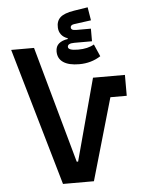

<svg xmlns="http://www.w3.org/2000/svg" viewBox="-59 -925 718 971"><g transform="rotate(-5 300.0 -439.5)"><path d="M221 0 19 -698H135L300 -106H307L419 -522H581V-416H498L378 0ZM356 -596Q303 -596 275 -615Q247 -634 247 -670Q247 -696 263.5 -710Q280 -724 309 -728V-732Q288 -739 276.5 -754Q265 -769 264 -789Q262 -822 282 -841Q302 -860 353 -868L423 -879L434 -812L346 -800Q329 -797 329 -785Q329 -778 335 -774Q341 -770 356 -770H430V-706H340Q306 -706 306 -688Q306 -670 357 -670Q406 -670 438 -689L465 -627Q417 -596 356 -596Z"/></g></svg>

Font: IBM Plex Arabic SemiBold
Style: Regular
Weight: 600
Designer: Mike Abbink, Paul van der Laan, Pieter van Rosmalen, Wael Morcos, Khajak Apelian
Foundry: Bold Monday
Version: Version 1.0